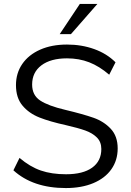

<svg xmlns="http://www.w3.org/2000/svg" viewBox="-20 -946 663 974"><path d="M48 -82 79 -145Q132 -100 187 -81Q242 -62 315 -62Q401 -62 447.5 -95.5Q494 -129 494 -190Q494 -226 471.5 -248.5Q449 -271 412.5 -284Q376 -297 315 -311Q233 -329 180 -350Q127 -371 94 -410.5Q61 -450 61 -514Q61 -575 93 -621.5Q125 -668 183.5 -694Q242 -720 320 -720Q394 -720 458 -697Q522 -674 566 -630L534 -567Q484 -610 432.5 -630Q381 -650 320 -650Q237 -650 190 -614.5Q143 -579 143 -517Q143 -463 184 -436Q225 -409 310 -389Q402 -367 454.5 -348.5Q507 -330 542 -292.5Q577 -255 577 -193Q577 -133 545 -87.5Q513 -42 453.5 -17Q394 8 314 8Q147 8 48 -82ZM340 -773H283L385 -926H474Z"/></svg>

Font: Muli-Regular
Style: Regular
Weight: 400
Version: Version 2.000